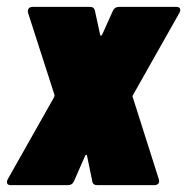

<svg xmlns="http://www.w3.org/2000/svg" viewBox="-42 -540 546 560"><path d="M-11 0H156C164 0 170 -3 174 -12L206 -85C208 -90 212 -90 212 -85L227 -12C228 -3 234 0 242 0H408C419 0 425 -7 421 -18L345 -257C344 -260 344 -260 346 -263L481 -502C487 -513 483 -520 472 -520H305C298 -520 291 -517 287 -508L256 -439C254 -435 250 -435 250 -439L235 -508C233 -517 228 -520 220 -520H53C43 -520 37 -513 40 -502L117 -263C117 -260 117 -260 116 -257L-19 -18C-25 -7 -21 0 -11 0Z"/></svg>

Font: Barlow Condensed Black
Style: Italic
Weight: 900
Width: 3
Italic angle: -7°
Designer: Jeremy Tribby
Foundry: Tribby Type
Version: Version 1.422;hotconv 1.0.109;makeotfexe 2.5.65596